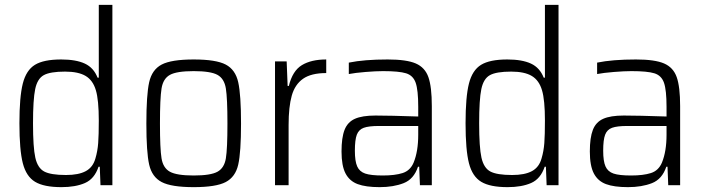

<svg xmlns="http://www.w3.org/2000/svg" viewBox="-20 -763 2901 791"><path d="M60 -255Q60 -364 74 -419Q88 -474 124 -496Q160 -518 232 -518Q293 -518 329.5 -501Q366 -484 382 -443H387V-743H443V0H394L391 -76H386Q369 -26 330 -9Q291 8 233 8Q161 8 124.5 -14Q88 -36 74 -90.5Q60 -145 60 -255ZM373 -110Q382 -140 384.5 -173.5Q387 -207 387 -266Q387 -351 375 -391Q363 -432 333 -450Q303 -468 248 -468Q187 -468 160.5 -453.5Q134 -439 125 -396Q116 -353 116 -255Q116 -156 125.5 -113.5Q135 -71 162 -56.5Q189 -42 252 -42Q304 -42 333.5 -58Q363 -74 373 -110Z M583 -254Q583 -372 594.5 -424Q606 -476 646 -497Q686 -518 778 -518Q870 -518 910 -497Q950 -476 961.5 -424Q973 -372 973 -254Q973 -136 961.5 -85Q950 -34 910 -13Q870 8 778 8Q686 8 646 -13Q606 -34 594.5 -85Q583 -136 583 -254ZM917 -254Q917 -358 910.5 -398.5Q904 -439 876 -454.5Q848 -470 778 -470Q708 -470 680 -454.5Q652 -439 645.5 -398.5Q639 -358 639 -254Q639 -150 645.5 -110.5Q652 -71 680 -55.5Q708 -40 778 -40Q848 -40 876 -55.5Q904 -71 910.5 -110.5Q917 -150 917 -254Z M1161 -510 1165 -409H1170Q1185 -471 1223.5 -494.5Q1262 -518 1324 -518V-462Q1262 -462 1228.5 -438.5Q1195 -415 1182 -369Q1169 -323 1169 -248V0H1113V-510Z M1387 -139Q1387 -196 1399.5 -228Q1412 -260 1442 -273.5Q1472 -287 1527 -287Q1585 -287 1703 -283V-323Q1703 -392 1692.5 -422Q1682 -452 1653 -461Q1624 -470 1558 -470Q1529 -470 1486 -466.5Q1443 -463 1417 -458V-505Q1480 -518 1577 -518Q1655 -518 1693 -501.5Q1731 -485 1745 -445Q1759 -405 1759 -326V0H1710L1707 -76H1702Q1685 -25 1643 -8.5Q1601 8 1544 8Q1487 8 1453.5 -4.5Q1420 -17 1403.5 -48.5Q1387 -80 1387 -139ZM1684 -93Q1703 -139 1703 -208V-244H1541Q1499 -244 1478.5 -236.5Q1458 -229 1450 -208Q1442 -187 1442 -142Q1442 -99 1451.5 -77.5Q1461 -56 1484.5 -48Q1508 -40 1557 -40Q1607 -40 1638.5 -50Q1670 -60 1684 -93Z M1898 -255Q1898 -364 1912 -419Q1926 -474 1962 -496Q1998 -518 2070 -518Q2131 -518 2167.5 -501Q2204 -484 2220 -443H2225V-743H2281V0H2232L2229 -76H2224Q2207 -26 2168 -9Q2129 8 2071 8Q1999 8 1962.5 -14Q1926 -36 1912 -90.5Q1898 -145 1898 -255ZM2211 -110Q2220 -140 2222.5 -173.5Q2225 -207 2225 -266Q2225 -351 2213 -391Q2201 -432 2171 -450Q2141 -468 2086 -468Q2025 -468 1998.5 -453.5Q1972 -439 1963 -396Q1954 -353 1954 -255Q1954 -156 1963.5 -113.5Q1973 -71 2000 -56.5Q2027 -42 2090 -42Q2142 -42 2171.5 -58Q2201 -74 2211 -110Z M2410 -139Q2410 -196 2422.5 -228Q2435 -260 2465 -273.5Q2495 -287 2550 -287Q2608 -287 2726 -283V-323Q2726 -392 2715.5 -422Q2705 -452 2676 -461Q2647 -470 2581 -470Q2552 -470 2509 -466.5Q2466 -463 2440 -458V-505Q2503 -518 2600 -518Q2678 -518 2716 -501.5Q2754 -485 2768 -445Q2782 -405 2782 -326V0H2733L2730 -76H2725Q2708 -25 2666 -8.5Q2624 8 2567 8Q2510 8 2476.5 -4.5Q2443 -17 2426.5 -48.5Q2410 -80 2410 -139ZM2707 -93Q2726 -139 2726 -208V-244H2564Q2522 -244 2501.5 -236.5Q2481 -229 2473 -208Q2465 -187 2465 -142Q2465 -99 2474.5 -77.5Q2484 -56 2507.5 -48Q2531 -40 2580 -40Q2630 -40 2661.5 -50Q2693 -60 2707 -93Z"/></svg>

Font: Saira SemiCondensed Light
Style: Regular
Weight: 300
Width: 4
Designer: Hector Gatti with collaboration of the Omnibus-Type team
Foundry: Omnibus-Type
Version: Version 0.072; ttfautohint (v1.8)